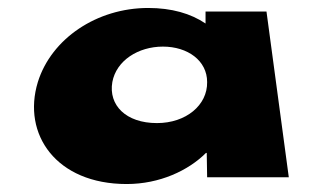

<svg xmlns="http://www.w3.org/2000/svg" viewBox="-20 -445 787 482"><path d="M75 -239C35 -108 121 17 298 17C381 17 453 -17 497 -61H499L500 0H705L649 -416H496V-386C459 -411 411 -425 352 -425C223 -425 109 -348 75 -239ZM262 -239C272 -293 327 -328 389 -328C451 -328 500 -293 500 -239C501 -181 447 -136 374 -136C296 -136 252 -181 262 -239Z"/></svg>

Font: Hussar Milosc
Style: Bold
Weight: 700
Foundry: Cannot Into Space Fonts
Version: Version 1.02